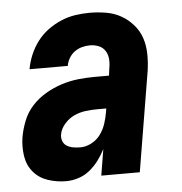

<svg xmlns="http://www.w3.org/2000/svg" viewBox="-44 -570 588 621"><g transform="rotate(-5 250.0 -260.0)"><path d="M147 8Q116 8 87.5 -1.5Q59 -11 40.5 -33Q22 -55 17.5 -85.5Q13 -116 18 -147Q23 -174 33.5 -200Q44 -226 63.5 -247Q83 -268 108 -282.5Q133 -297 159.5 -305.5Q186 -314 213 -317Q240 -320 266 -320H314L317 -343Q320 -358 319 -373Q318 -388 310.5 -400Q303 -412 289.5 -417.5Q276 -423 261 -423Q248 -423 235 -419.5Q222 -416 211 -408Q200 -400 193 -388Q186 -376 184 -363H60V-364Q64 -387 73.5 -409.5Q83 -432 98 -452Q113 -472 133.5 -487Q154 -502 176.5 -511.5Q199 -521 222.5 -524.5Q246 -528 269 -528Q296 -528 322.5 -523.5Q349 -519 371 -506.5Q393 -494 410 -474.5Q427 -455 435 -431Q443 -407 443.5 -380Q444 -353 440 -325L386 0H261L275 -85Q266 -67 253 -49.5Q240 -32 223.5 -18.5Q207 -5 186.5 1.5Q166 8 147 8ZM202 -97Q220 -97 238 -106.5Q256 -116 267.5 -132Q279 -148 285 -166.5Q291 -185 294 -203L296 -215H266Q247 -215 228 -212.5Q209 -210 191.5 -202Q174 -194 160 -178Q146 -162 143 -144Q141 -132 145 -122Q149 -112 158 -106.5Q167 -101 178.5 -99Q190 -97 202 -97Z"/></g></svg>

Font: Iosevka Term Curly XBd Obl
Style: Regular
Weight: 800
Italic angle: -9°
Designer: Belleve Invis
Foundry: Belleve Invis
Version: Version 32.3.0